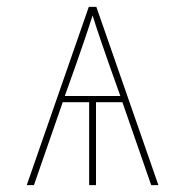

<svg xmlns="http://www.w3.org/2000/svg" viewBox="-20 -540 540 560"><path d="M58 0 239 -520H261L442 0H421L337 -242H260V0H240V-242H163L79 0ZM169 -260H331L300 -347Q287 -384 274.5 -420.5Q262 -457 250 -495Q238 -457 225.5 -420.5Q213 -384 200 -347Z"/></svg>

Font: Iosevka SS04 Thin
Style: Regular
Weight: 100
Monospace: yes
Designer: Belleve Invis
Foundry: Belleve Invis
Version: Version 19.0.0; ttfautohint (v1.8.4)